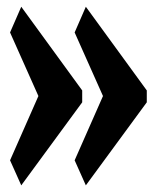

<svg xmlns="http://www.w3.org/2000/svg" viewBox="-20 -520 455 569"><path d="M415 -216.8 234.4 29.3 201.2 -44.9 285.2 -235.4 201.2 -423.8 234.4 -500 415 -252ZM223.6 -216.8 43 29.3 9.8 -44.9 93.8 -235.4 9.8 -423.8 43 -500 223.6 -252Z"/></svg>

Font: Fontdiner Swanky
Style: Regular
Weight: 400
Designer: Font Diner, Inc
Foundry: Font Diner, Inc
Version: Version 1.001